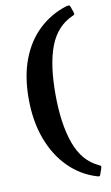

<svg xmlns="http://www.w3.org/2000/svg" viewBox="-104 -848 618 1068"><g transform="rotate(-10 205.0 -314.5)"><path d="M384.5 129 375 156.5Q372 166.5 368.8 167.8Q365.5 169 355 166Q265.5 139 198 72Q130.5 5 92.8 -95.8Q55 -196.5 55 -325Q55 -451.5 91.5 -546.8Q128 -642 193.8 -704Q259.5 -766 346.5 -794Q357 -797.5 364.2 -797.2Q371.5 -797 374.5 -785L384.5 -756.5Q388 -744.5 386.2 -742.5Q384.5 -740.5 373.5 -735.5Q284.5 -695.5 245.2 -594.2Q206 -493 206 -325Q206 -156 245.8 -45.2Q285.5 65.5 375.5 106.5Q386.5 111.5 387.2 114.5Q388 117.5 384.5 129Z"/></g></svg>

Font: Besley* Condensed Semi
Style: Regular
Weight: 600
Width: 3
Designer: Owen Earl
Foundry: indestructible type*
Version: Version 3.000; ttfautohint (v1.8.3)